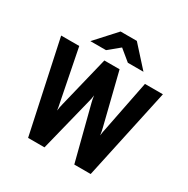

<svg xmlns="http://www.w3.org/2000/svg" viewBox="-200 -1100 1253 1278"><g transform="rotate(30 426.0 -460.5)"><path d="M342 -765H222L364 -921H489L630 -765H510L426 -834ZM35 -700H174L252 -306Q257 -285 261 -254Q265 -284 271 -307L367 -700H484L582 -307Q588 -284 592 -254Q596 -285 601 -306L679 -700H817L666 0H540L434 -412Q427 -438 424 -465Q421 -437 414 -413L311 0H185Z"/></g></svg>

Font: ReCut ExtraBold
Style: Regular
Weight: 800
Designer: Giant Group (for alternate capitals set)
Version: Version 2.002;FEAKit 1.0